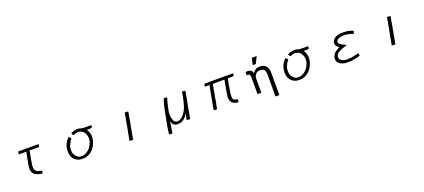

<svg xmlns="http://www.w3.org/2000/svg" viewBox="89 -2318 8936 4050"><g transform="rotate(-20 4556.5 -293.0)"><path d="M308.6 -527.3V-531.2V-539.1L312.5 -543V-546.9V-558.6L316.4 -570.3V-589.8H777.3L769.5 -550.8L765.6 -531.2V-527.3H656.2Q554.7 -527.3 554.7 -531.2Q554.7 -523.4 543 -476.6L539.1 -457L535.2 -441.4V-433.6Q531.2 -425.8 531.2 -425.8V-421.9L527.3 -410.2V-394.5L523.4 -386.7V-382.8L519.5 -351.6Q515.6 -343.8 515.6 -335.9Q515.6 -328.1 511.7 -320.3V-304.7V-296.9Q507.8 -296.9 507.8 -289.1Q507.8 -281.2 505.9 -271.5Q503.9 -261.7 503.9 -253.9Q496.1 -234.4 496.1 -214.8Q496.1 -195.3 496.1 -175.8Q496.1 -132.8 507.8 -109.4Q539.1 -54.7 628.9 -46.9Q644.5 -39.1 656.2 -31.2V-27.3Q652.3 -27.3 652.3 -11.7L648.4 3.9Q644.5 11.7 644.5 11.7V15.6Q644.5 19.5 636.7 19.5Q632.8 19.5 623 19.5Q613.3 19.5 601.6 15.6Q546.9 7.8 511.7 -11.7Q437.5 -43 418 -125Q418 -132.8 416 -140.6Q414.1 -148.4 414.1 -160.2Q414.1 -175.8 418 -197.3Q421.9 -218.8 425.8 -238.3V-257.8L429.7 -285.2L441.4 -335.9Q449.2 -402.3 460.9 -437.5L468.8 -488.3L472.7 -500V-507.8L476.6 -511.7L480.5 -527.3Z M1738.3 -593.8Q1753.9 -585.9 1855.5 -585.9H1960.9L1957 -578.1V-570.3L1953.1 -550.8V-535.2H1949.2V-531.2Q1949.2 -523.4 1886.7 -523.4H1859.4H1832Q1832 -523.4 1839.8 -515.6L1843.8 -511.7Q1851.6 -503.9 1863.3 -472.7Q1871.1 -457 1875 -443.4Q1878.9 -429.7 1882.8 -418Q1886.7 -406.2 1888.7 -390.6Q1890.6 -375 1890.6 -351.6Q1886.7 -332 1886.7 -314.5Q1886.7 -296.9 1882.8 -281.2Q1871.1 -234.4 1853.5 -193.4Q1835.9 -152.3 1812.5 -121.1Q1707 27.3 1531.2 19.5Q1484.4 19.5 1457 7.8Q1363.3 -23.4 1324.2 -109.4Q1300.8 -160.2 1300.8 -238.3Q1300.8 -316.4 1335.9 -398.4Q1351.6 -429.7 1369.1 -453.1Q1386.7 -476.6 1406.2 -496.1L1421.9 -511.7H1425.8L1449.2 -488.3L1468.8 -464.8V-460.9L1453.1 -445.3Q1433.6 -421.9 1419.9 -392.6Q1406.2 -363.3 1390.6 -332Q1375 -300.8 1375 -230.5Q1375 -168 1406.2 -117.2Q1445.3 -66.4 1488.3 -46.9Q1507.8 -43 1521.5 -41Q1535.2 -39.1 1550.8 -39.1Q1632.8 -39.1 1718.8 -117.2Q1750 -148.4 1769.5 -185.5Q1789.1 -222.7 1804.7 -261.7Q1816.4 -300.8 1816.4 -343.8Q1816.4 -382.8 1804.7 -418Q1796.9 -433.6 1789.1 -451.2Q1781.2 -468.8 1773.4 -480.5Q1718.8 -543 1640.6 -543Q1605.5 -543 1558.6 -523.4L1535.2 -515.6H1531.2Q1527.3 -515.6 1515.6 -539.1Q1507.8 -554.7 1507.8 -558.6Q1503.9 -562.5 1503.9 -566.4Q1503.9 -574.2 1539.1 -585.9Q1578.1 -601.6 1593.8 -601.6Q1625 -609.4 1652.3 -609.4Q1703.1 -609.4 1738.3 -593.8Z M2750 -593.8Q2789.1 -593.8 2789.1 -582Q2785.2 -566.4 2781.2 -541Q2777.3 -515.6 2769.5 -484.4V-468.8Q2769.5 -464.8 2767.6 -462.9Q2765.6 -460.9 2765.6 -457L2761.7 -429.7L2753.9 -382.8Q2746.1 -351.6 2746.1 -339.8L2738.3 -304.7L2734.4 -289.1V-281.2V-273.4V-269.5L2726.6 -238.3V-230.5L2722.7 -222.7L2718.8 -199.2L2714.8 -175.8L2710.9 -152.3Q2703.1 -121.1 2701.2 -99.6Q2699.2 -78.1 2695.3 -66.4L2691.4 -46.9V-43L2687.5 -39.1V-27.3L2683.6 3.9V7.8H2644.5Q2601.6 7.8 2601.6 0Q2601.6 -7.8 2621.1 -105.5L2628.9 -140.6V-156.2L2632.8 -171.9Q2632.8 -175.8 2636.7 -179.7V-183.6Q2636.7 -191.4 2638.7 -195.3Q2640.6 -199.2 2640.6 -203.1V-210.9Q2648.4 -234.4 2654.3 -277.3Q2660.2 -320.3 2671.9 -378.9L2675.8 -398.4Q2679.7 -418 2681.6 -431.6Q2683.6 -445.3 2687.5 -460.9Q2695.3 -480.5 2697.3 -496.1Q2699.2 -511.7 2695.3 -507.8V-511.7L2699.2 -527.3L2703.1 -550.8Q2707 -566.4 2707 -574.2Q2707 -582 2710.9 -589.8Q2710.9 -593.8 2750 -593.8Z M3660.2 -589.8Q3656.2 -585.9 3656.2 -578.1Q3656.2 -570.3 3654.3 -564.5Q3652.3 -558.6 3652.3 -554.7Q3644.5 -527.3 3634.8 -494.1Q3625 -460.9 3617.2 -425.8Q3609.4 -390.6 3603.5 -363.3Q3597.7 -335.9 3593.8 -320.3V-312.5V-308.6L3589.8 -296.9V-285.2Q3585.9 -265.6 3585.9 -226.6Q3585.9 -207 3587.9 -187.5Q3589.8 -168 3593.8 -148.4Q3601.6 -117.2 3613.3 -93.8Q3625 -70.3 3636.7 -58.6Q3664.1 -39.1 3695.3 -39.1Q3718.8 -39.1 3750 -50.8Q3796.9 -70.3 3835.9 -117.2Q3875 -168 3902.3 -218.8Q3945.3 -312.5 3976.6 -480.5L3980.5 -500V-503.9V-507.8Q3984.4 -511.7 3984.4 -515.6V-523.4V-527.3Q3984.4 -531.2 3986.3 -531.2Q3988.3 -531.2 3988.3 -535.2V-539.1V-550.8L3992.2 -558.6V-566.4Q3996.1 -578.1 3996.1 -589.8V-593.8H4031.2Q4070.3 -593.8 4070.3 -585.9Q4070.3 -574.2 4058.6 -515.6L4054.7 -503.9V-492.2L4050.8 -472.7V-468.8Q4046.9 -460.9 4046.9 -449.2V-445.3L4031.2 -363.3L4015.6 -285.2Q4011.7 -273.4 4007.8 -248Q4003.9 -222.7 3996.1 -179.7L3972.7 -50.8V-46.9Q3968.8 -31.2 3966.8 -23.4Q3964.8 -15.6 3964.8 -7.8L3960.9 7.8H3921.9Q3886.7 7.8 3886.7 0Q3886.7 -3.9 3894.5 -43V-46.9Q3894.5 -50.8 3896.5 -50.8Q3898.4 -50.8 3898.4 -54.7V-62.5L3902.3 -78.1L3910.2 -125Q3910.2 -128.9 3914.1 -132.8V-140.6Q3910.2 -136.7 3910.2 -134.8Q3910.2 -132.8 3906.2 -128.9L3902.3 -125L3898.4 -113.3Q3867.2 -58.6 3812.5 -19.5Q3761.7 19.5 3699.2 19.5Q3585.9 27.3 3554.7 -70.3Q3550.8 -74.2 3548.8 -85.9Q3546.9 -97.7 3546.9 -93.8Q3543 -66.4 3539.1 -41Q3535.2 -15.6 3531.2 11.7L3507.8 152.3V156.2Q3503.9 160.2 3503.9 164.1Q3503.9 168 3500 168H3492.2Q3480.5 168 3480.5 164.1H3468.8L3429.7 160.2L3433.6 148.4Q3437.5 128.9 3439.5 99.6Q3441.4 70.3 3449.2 35.2L3457 -19.5L3468.8 -70.3Q3468.8 -89.8 3472.7 -93.8L3476.6 -117.2V-125V-132.8L3480.5 -144.5L3488.3 -175.8Q3500 -242.2 3511.7 -306.6Q3523.4 -371.1 3539.1 -433.6Q3546.9 -460.9 3552.7 -486.3Q3558.6 -511.7 3566.4 -531.2L3574.2 -554.7L3585.9 -589.8Q3585.9 -597.7 3601.6 -597.7Z M5144.5 -589.8 5140.6 -570.3V-554.7L5136.7 -550.8V-543V-539.1V-535.2Q5136.7 -527.3 5066.4 -527.3H5003.9V-531.2L5000 -515.6V-511.7V-507.8L4996.1 -492.2L4988.3 -464.8V-460.9L4972.7 -386.7L4968.8 -355.5L4964.8 -324.2L4953.1 -265.6Q4941.4 -195.3 4941.4 -140.6Q4941.4 -125 4943.4 -113.3Q4945.3 -101.6 4945.3 -93.8Q4968.8 -50.8 5023.4 -46.9Q5050.8 -43 5050.8 -31.2Q5050.8 -15.6 5046.9 -3.9V3.9Q5043 3.9 5043 11.7Q5043 15.6 5039.1 19.5Q5039.1 27.3 5019.5 19.5H5007.8Q4894.5 0 4871.1 -85.9Q4863.3 -117.2 4863.3 -140.6Q4863.3 -148.4 4863.3 -162.1Q4863.3 -175.8 4867.2 -183.6Q4871.1 -222.7 4880.9 -283.2Q4890.6 -343.8 4906.2 -425.8L4925.8 -527.3H4929.7H4796.9Q4664.1 -527.3 4664.1 -523.4Q4660.2 -519.5 4660.2 -511.7Q4660.2 -503.9 4658.2 -496.1Q4656.2 -488.3 4656.2 -480.5L4644.5 -418L4632.8 -351.6L4609.4 -230.5L4593.8 -128.9L4582 -78.1Q4582 -66.4 4574.2 -35.2Q4570.3 -3.9 4562.5 3.9Q4558.6 3.9 4550.8 5.9Q4543 7.8 4527.3 7.8H4503.9Q4500 7.8 4496.1 3.9Q4488.3 -3.9 4500 -39.1Q4500 -58.6 4503.9 -66.4V-70.3V-74.2V-78.1L4507.8 -101.6L4515.6 -140.6V-136.7L4519.5 -156.2L4570.3 -429.7L4585.9 -500V-515.6L4589.8 -519.5V-527.3H4488.3V-539.1Q4488.3 -546.9 4490.2 -550.8Q4492.2 -554.7 4492.2 -562.5V-566.4Q4496.1 -570.3 4496.1 -570.3V-578.1V-582Q4496.1 -589.8 4500 -589.8H4820.3Z M5816.4 175.8V-312.5Q5816.4 -382.8 5791 -419.9Q5765.6 -457 5695.3 -457Q5632.8 -457 5597.7 -414.1Q5562.5 -371.1 5562.5 -304.7V0H5476.6V-386.7Q5476.6 -453.1 5425.8 -453.1Q5406.2 -453.1 5398.4 -449.2V-523.4Q5418 -527.3 5427.7 -527.3Q5437.5 -527.3 5449.2 -527.3Q5531.2 -527.3 5550.8 -460.9Q5554.7 -453.1 5554.7 -441.4H5558.6Q5585.9 -484.4 5623 -507.8Q5660.2 -531.2 5718.8 -531.2Q5808.6 -531.2 5855.5 -478.5Q5902.3 -425.8 5902.3 -335.9V175.8ZM5625 -761.7H5734.4L5660.2 -609.4H5589.8Z M6605.5 -593.8Q6621.1 -585.9 6722.7 -585.9H6828.1L6824.2 -578.1V-570.3L6820.3 -550.8V-535.2H6816.4V-531.2Q6816.4 -523.4 6753.9 -523.4H6726.6H6699.2Q6699.2 -523.4 6707 -515.6L6710.9 -511.7Q6718.8 -503.9 6730.5 -472.7Q6738.3 -457 6742.2 -443.4Q6746.1 -429.7 6750 -418Q6753.9 -406.2 6755.9 -390.6Q6757.8 -375 6757.8 -351.6Q6753.9 -332 6753.9 -314.5Q6753.9 -296.9 6750 -281.2Q6738.3 -234.4 6720.7 -193.4Q6703.1 -152.3 6679.7 -121.1Q6574.2 27.3 6398.4 19.5Q6351.6 19.5 6324.2 7.8Q6230.5 -23.4 6191.4 -109.4Q6168 -160.2 6168 -238.3Q6168 -316.4 6203.1 -398.4Q6218.8 -429.7 6236.3 -453.1Q6253.9 -476.6 6273.4 -496.1L6289.1 -511.7H6293L6316.4 -488.3L6335.9 -464.8V-460.9L6320.3 -445.3Q6300.8 -421.9 6287.1 -392.6Q6273.4 -363.3 6257.8 -332Q6242.2 -300.8 6242.2 -230.5Q6242.2 -168 6273.4 -117.2Q6312.5 -66.4 6355.5 -46.9Q6375 -43 6388.7 -41Q6402.3 -39.1 6418 -39.1Q6500 -39.1 6585.9 -117.2Q6617.2 -148.4 6636.7 -185.5Q6656.2 -222.7 6671.9 -261.7Q6683.6 -300.8 6683.6 -343.8Q6683.6 -382.8 6671.9 -418Q6664.1 -433.6 6656.2 -451.2Q6648.4 -468.8 6640.6 -480.5Q6585.9 -543 6507.8 -543Q6472.7 -543 6425.8 -523.4L6402.3 -515.6H6398.4Q6394.5 -515.6 6382.8 -539.1Q6375 -554.7 6375 -558.6Q6371.1 -562.5 6371.1 -566.4Q6371.1 -574.2 6406.2 -585.9Q6445.3 -601.6 6460.9 -601.6Q6492.2 -609.4 6519.5 -609.4Q6570.3 -609.4 6605.5 -593.8Z M7632.8 -605.5Q7695.3 -605.5 7703.1 -601.6L7718.8 -597.7H7726.6L7773.4 -585.9H7781.2V-582H7789.1L7800.8 -578.1L7812.5 -574.2Q7835.9 -562.5 7839.8 -558.6Q7835.9 -554.7 7835.9 -546.9Q7832 -539.1 7832 -535.2Q7832 -531.2 7828.1 -523.4Q7820.3 -507.8 7820.3 -503.9V-507.8Q7820.3 -496.1 7804.7 -503.9Q7789.1 -511.7 7753.9 -523.4Q7734.4 -527.3 7716.8 -531.2Q7699.2 -535.2 7679.7 -539.1Q7664.1 -543 7648.4 -543Q7632.8 -543 7613.3 -543Q7566.4 -543 7550.8 -539.1Q7523.4 -535.2 7488.3 -519.5Q7464.8 -511.7 7453.1 -492.2Q7437.5 -476.6 7437.5 -457Q7437.5 -418 7484.4 -390.6Q7500 -382.8 7519.5 -371.1Q7539.1 -359.4 7558.6 -351.6L7570.3 -343.8H7574.2L7582 -339.8L7597.7 -332V-328.1Q7593.8 -324.2 7587.9 -324.2Q7582 -324.2 7574.2 -320.3L7566.4 -316.4Q7546.9 -312.5 7525.4 -304.7Q7503.9 -296.9 7480.5 -289.1Q7425.8 -269.5 7410.2 -253.9H7406.2L7398.4 -246.1V-250L7386.7 -238.3L7367.2 -222.7Q7347.7 -203.1 7339.8 -171.9Q7335.9 -140.6 7345.7 -115.2Q7355.5 -89.8 7382.8 -74.2Q7433.6 -39.1 7523.4 -43Q7613.3 -43 7738.3 -78.1Q7757.8 -85.9 7769.5 -85.9V-82V-78.1L7773.4 -74.2V-70.3V-62.5L7777.3 -50.8V-46.9L7781.2 -27.3L7757.8 -19.5L7734.4 -11.7Q7718.8 -7.8 7707 -3.9Q7695.3 0 7687.5 0L7664.1 3.9Q7656.2 7.8 7644.5 7.8L7621.1 11.7L7597.7 15.6Q7589.8 19.5 7570.3 19.5Q7550.8 19.5 7527.3 19.5H7449.2Q7437.5 15.6 7418 13.7Q7398.4 11.7 7378.9 3.9Q7359.4 -3.9 7339.8 -15.6Q7316.4 -27.3 7300.8 -43Q7261.7 -85.9 7261.7 -140.6Q7261.7 -156.2 7269.5 -187.5Q7277.3 -207 7289.1 -224.6Q7300.8 -242.2 7312.5 -261.7Q7335.9 -281.2 7359.4 -296.9Q7382.8 -312.5 7414.1 -328.1L7437.5 -339.8L7429.7 -343.8Q7390.6 -375 7371.1 -406.2Q7359.4 -445.3 7363.3 -476.6Q7375 -515.6 7406.2 -546.9Q7453.1 -593.8 7558.6 -605.5Z M8636.7 -593.8Q8675.8 -593.8 8675.8 -582Q8671.9 -566.4 8668 -541Q8664.1 -515.6 8656.2 -484.4V-468.8Q8656.2 -464.8 8654.3 -462.9Q8652.3 -460.9 8652.3 -457L8648.4 -429.7L8640.6 -382.8Q8632.8 -351.6 8632.8 -339.8L8625 -304.7L8621.1 -289.1V-281.2V-273.4V-269.5L8613.3 -238.3V-230.5L8609.4 -222.7L8605.5 -199.2L8601.6 -175.8L8597.7 -152.3Q8589.8 -121.1 8587.9 -99.6Q8585.9 -78.1 8582 -66.4L8578.1 -46.9V-43L8574.2 -39.1V-27.3L8570.3 3.9V7.8H8531.2Q8488.3 7.8 8488.3 0Q8488.3 -7.8 8507.8 -105.5L8515.6 -140.6V-156.2L8519.5 -171.9Q8519.5 -175.8 8523.4 -179.7V-183.6Q8523.4 -191.4 8525.4 -195.3Q8527.3 -199.2 8527.3 -203.1V-210.9Q8535.2 -234.4 8541 -277.3Q8546.9 -320.3 8558.6 -378.9L8562.5 -398.4Q8566.4 -418 8568.4 -431.6Q8570.3 -445.3 8574.2 -460.9Q8582 -480.5 8584 -496.1Q8585.9 -511.7 8582 -507.8V-511.7L8585.9 -527.3L8589.8 -550.8Q8593.8 -566.4 8593.8 -574.2Q8593.8 -582 8597.7 -589.8Q8597.7 -593.8 8636.7 -593.8Z"/></g></svg>

Font: 和音 by 宁静之雨，公众号njzyshare
Style: Regular
Weight: 400
Designer: Steve Matteson
Foundry: Ascender Corporation
Version: Version 6.00;June 8, 2018;FontCreator 11.0.0.2388 32-bit